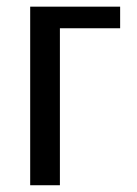

<svg xmlns="http://www.w3.org/2000/svg" viewBox="-20 -548 405 568"><path d="M335.4 -528.3H69.3V0H157.2V-464.4H335.4Z"/></svg>

Font: Arimo
Style: Regular
Weight: 400
Designer: Steve Matteson
Foundry: Monotype Imaging Inc.
Version: Version 1.32